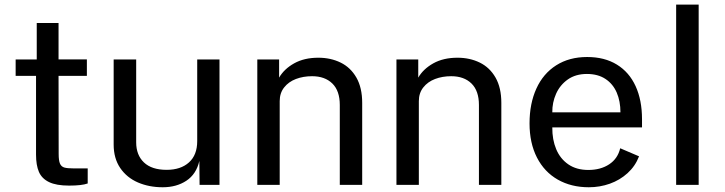

<svg xmlns="http://www.w3.org/2000/svg" viewBox="-20 -780 3060 810"><path d="M227 -460 227.5 -131Q227.5 -102.5 233 -89.8Q238.5 -77 251.5 -73.2Q264.5 -69.5 292 -69.5H350V-6Q325 3 271.5 3Q217.5 3 187 -11.8Q156.5 -26.5 144.2 -54.8Q132 -83 132 -128V-460H46V-529H135V-683H227V-529.5H346.5V-460Z M459.5 -170V-529H554.5V-179.5Q554.5 -126 587.2 -94.8Q620 -63.5 683 -63.5Q742.5 -63.5 777.2 -94.8Q812 -126 812 -185V-529H906V0H822L821 -101Q808 -45 766.2 -17.5Q724.5 10 666.5 10Q609 10 562 -10.2Q515 -30.5 487.2 -71.2Q459.5 -112 459.5 -170Z M1065.5 -529H1157.5V-452.5Q1178.5 -489 1221 -512.8Q1263.5 -536.5 1323 -536.5Q1375 -536.5 1417 -516Q1459 -495.5 1483.5 -452.8Q1508 -410 1508 -346V0H1413.5V-337Q1413.5 -397 1382 -427.8Q1350.5 -458.5 1296.5 -458.5Q1259.5 -458.5 1228.5 -446.8Q1197.5 -435 1178.8 -411.2Q1160 -387.5 1160 -353.5V0H1065.5Z M1652.5 -529H1744.5V-452.5Q1765.5 -489 1808 -512.8Q1850.5 -536.5 1910 -536.5Q1962 -536.5 2004 -516Q2046 -495.5 2070.5 -452.8Q2095 -410 2095 -346V0H2000.5V-337Q2000.5 -397 1969 -427.8Q1937.5 -458.5 1883.5 -458.5Q1846.5 -458.5 1815.5 -446.8Q1784.5 -435 1765.8 -411.2Q1747 -387.5 1747 -353.5V0H1652.5Z M2457 -539.5Q2530.5 -539.5 2582.5 -507.5Q2634.5 -475.5 2661.5 -416.5Q2688.5 -357.5 2688.5 -277V-242.5H2310Q2309.5 -191 2326.5 -150.5Q2343.5 -110 2377.8 -86.5Q2412 -63 2462 -63Q2514 -63 2550 -86.8Q2586 -110.5 2596.5 -154.5L2676 -120.5Q2660 -79 2627.5 -49.5Q2595 -20 2552.8 -5Q2510.5 10 2464 10Q2390 10 2333.2 -22.2Q2276.5 -54.5 2245.2 -115.5Q2214 -176.5 2214 -259.5Q2214 -343 2242.8 -406.2Q2271.5 -469.5 2326.5 -504.5Q2381.5 -539.5 2457 -539.5ZM2597.5 -306Q2597.5 -353 2581.8 -389.5Q2566 -426 2534.2 -447Q2502.5 -468 2456 -468Q2408.5 -468 2375.5 -444.8Q2342.5 -421.5 2326 -384.5Q2309.5 -347.5 2310 -306Z M2832.5 -760.5H2927.5V0H2832.5Z"/></svg>

Font: 1883 Sans
Style: Regular
Weight: 400
Designer: 1883 Sans project is a fork of Public Sans.
Version: Version 1.009